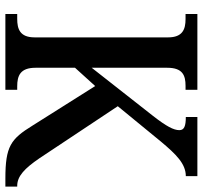

<svg xmlns="http://www.w3.org/2000/svg" viewBox="-40 -714 754 714"><g transform="rotate(90 337.0 -357.0)"><path d="M32 0H314V-44H301C262 -44 232 -55 232 -112V-259L300 -334L447 -101C497 -20 524 0 644 0H674V-44H671C635 -44 606 -72 569 -126L375 -418L507 -579C554 -635 589 -671 635 -671V-714H415V-671C449 -671 464 -665 464 -647C464 -626 450 -599 411 -549L232 -321V-602C232 -659 260 -670 299 -670H314V-714H32V-670H51C89 -670 119 -659 119 -605V-109C119 -54 88 -44 50 -44H32Z"/></g></svg>

Font: Noto Serif Ethiopic SemiCondensed Medium
Style: Regular
Weight: 500
Width: 4
Designer: Monotype Design Team
Foundry: Monotype Imaging Inc.
Version: Version 2.102